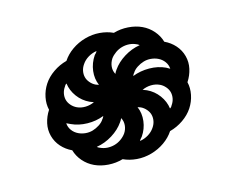

<svg xmlns="http://www.w3.org/2000/svg" viewBox="-56 -629 713 578"><g transform="rotate(10 300.0 -340.0)"><path d="M227 -362Q230 -362 232.5 -362.5Q235 -363 237 -363Q220 -378 212.5 -401Q205 -424 209 -449Q210 -452 211 -455Q212 -458 212 -462Q200 -454 192 -442Q184 -430 182 -417Q180 -406 182.5 -396Q185 -386 191 -378.5Q197 -371 207 -366.5Q217 -362 227 -362ZM334 -407Q352 -426 377 -437.5Q402 -449 427 -449Q430 -449 433 -448.5Q436 -448 440 -448Q434 -459 423 -465Q412 -471 399 -471Q388 -471 377 -467Q366 -463 357.5 -455.5Q349 -448 342.5 -437.5Q336 -427 335 -417Q334 -414 334 -411.5Q334 -409 334 -407ZM280 -404Q280 -407 280 -410Q280 -413 281 -417Q285 -441 300 -464Q315 -487 337 -502Q334 -503 331.5 -503Q329 -503 327 -503Q316 -503 305.5 -499Q295 -495 286 -487.5Q277 -480 271 -469.5Q265 -459 263 -449Q261 -435 265.5 -423Q270 -411 280 -404ZM460 -330Q462 -333 462.5 -335.5Q463 -338 463 -340Q465 -351 462.5 -361Q460 -371 454 -378.5Q448 -386 438 -390.5Q428 -395 418 -395Q404 -395 391 -388.5Q378 -382 369 -371Q372 -371 375 -371.5Q378 -372 382 -372Q406 -372 427 -360.5Q448 -349 460 -330ZM183 -285Q196 -285 209 -291.5Q222 -298 231 -309Q228 -309 225 -308.5Q222 -308 218 -308Q194 -308 173 -319.5Q152 -331 140 -350Q138 -347 137.5 -344.5Q137 -342 137 -340Q135 -329 137.5 -319Q140 -309 146 -301.5Q152 -294 162 -289.5Q172 -285 183 -285ZM201 -209Q212 -209 223 -213Q234 -217 242.5 -224.5Q251 -232 257.5 -242.5Q264 -253 265 -263Q266 -266 266 -268.5Q266 -271 266 -273Q248 -254 223 -243Q198 -232 174 -232H160Q166 -221 177 -215Q188 -209 201 -209ZM388 -218Q400 -226 408 -238Q416 -250 418 -263Q420 -274 417.5 -284Q415 -294 409 -301.5Q403 -309 393 -313.5Q383 -318 373 -318Q370 -318 367.5 -317.5Q365 -317 363 -317Q380 -302 387.5 -279Q395 -256 391 -232Q390 -228 389 -225Q388 -222 388 -218ZM273 -177Q284 -177 294.5 -181Q305 -185 314 -192.5Q323 -200 329 -210.5Q335 -221 337 -232Q339 -245 334.5 -257Q330 -269 320 -276Q320 -273 320 -270Q320 -267 319 -263Q315 -239 300 -216Q285 -193 263 -178Q266 -177 268.5 -177Q271 -177 273 -177ZM264 -123Q243 -123 224 -131.5Q205 -140 192 -155Q171 -155 152.5 -163Q134 -171 121 -186.5Q108 -202 103.5 -222Q99 -242 102 -263Q90 -278 85 -298.5Q80 -319 83 -340Q86 -361 98 -381.5Q110 -402 128 -417Q131 -438 142.5 -458Q154 -478 172 -493.5Q190 -509 211.5 -517Q233 -525 254 -525Q271 -540 293 -548.5Q315 -557 336 -557Q357 -557 376 -548.5Q395 -540 408 -525Q429 -525 447.5 -517Q466 -509 479 -493.5Q492 -478 496.5 -458Q501 -438 498 -417Q510 -402 515 -381.5Q520 -361 517 -340Q514 -319 502 -298.5Q490 -278 472 -263Q469 -242 457.5 -222Q446 -202 428 -186.5Q410 -171 388.5 -163Q367 -155 346 -155Q329 -140 307 -131.5Q285 -123 264 -123Z"/></g></svg>

Font: Iosevka SmBd Ex Obl
Style: Regular
Weight: 600
Width: 7
Italic angle: -9°
Monospace: yes
Designer: Belleve Invis
Foundry: Belleve Invis
Version: Version 32.5.0; ttfautohint (v1.8.4)